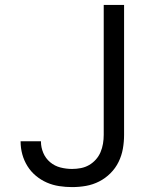

<svg xmlns="http://www.w3.org/2000/svg" viewBox="-20 -755 640 783"><path d="M274 8Q248 8 221.5 4Q195 0 171 -10.5Q147 -21 126.5 -38Q106 -55 92 -77.5Q78 -100 71 -125.5Q64 -151 64 -178V-179H147V-178Q147 -154 156.5 -131.5Q166 -109 184.5 -93.5Q203 -78 226.5 -72Q250 -66 274 -66Q292 -66 310 -69.5Q328 -73 343.5 -82Q359 -91 371 -104.5Q383 -118 390 -134.5Q397 -151 400 -169Q403 -187 403 -205V-735H486V-205Q486 -176 481 -148Q476 -120 463.5 -94.5Q451 -69 430.5 -48.5Q410 -28 384.5 -15Q359 -2 331 3Q303 8 274 8Z"/></svg>

Font: Iosevka Aile
Style: Regular
Weight: 400
Designer: Belleve Invis
Foundry: Belleve Invis
Version: Version 28.0.1; ttfautohint (v1.8.4)